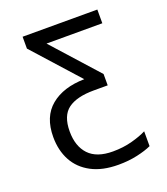

<svg xmlns="http://www.w3.org/2000/svg" viewBox="-141 -635 846 973"><g transform="rotate(-20 281.5 -148.0)"><path d="M331 240Q244 240 185 208.5Q126 177 96.5 122Q67 67 67 -5Q67 -114 134 -169.5Q201 -225 315 -227L95 -472V-536H498V-462H197L416 -218V-157H341Q249 -157 202 -122.5Q155 -88 155 -3Q155 77 197.5 122Q240 167 327 167Q383 167 431 154Q479 141 510 125V205Q480 219 433 229.5Q386 240 331 240Z"/></g></svg>

Font: Noto Sans Mono SemiCondensed
Style: Regular
Weight: 400
Width: 4
Designer: Monotype Design Team
Foundry: Monotype Imaging Inc.
Version: Version 2.014